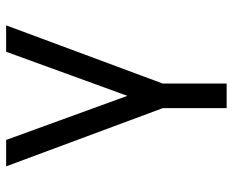

<svg xmlns="http://www.w3.org/2000/svg" viewBox="-88 -472 775 640"><g transform="rotate(-90 300.0 -152.5)"><path d="M259 215V2L65 -520H153L300 -116L447 -520H535L341 2V215Z"/></g></svg>

Font: R Plex Mono
Style: Regular
Weight: 400
Monospace: yes
Designer: Belleve Invis
Foundry: Belleve Invis
Version: Version 31.8.0